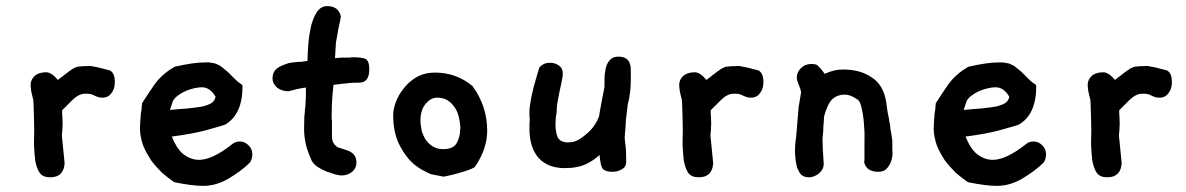

<svg xmlns="http://www.w3.org/2000/svg" viewBox="-20 -570 3874 627"><path d="M339 -340C350 -334 355 -321 355 -302C355 -288 352 -276 344 -266C337 -256 327 -251 314 -251C306 -251 299 -253 290 -257C282 -262 273 -264 263 -264C255 -264 248 -264 240 -260C232 -257 223 -250 213 -240L183 -210V-196C184 -192 184 -187 184 -181C184 -173 185 -165 184 -156C184 -148 183 -138 182 -128L191 -37C189 -7 174 9 144 9C129 9 118 5 110 -5C103 -15 98 -29 95 -46C93 -64 91 -84 91 -107C92 -131 92 -156 91 -184C90 -226 89 -247 88 -247V-246C86 -256 84 -264 82 -272C81 -280 80 -287 80 -293C80 -305 85 -314 93 -322C102 -330 115 -334 131 -334C142 -334 155 -326 169 -309C185 -321 196 -330 204 -336C213 -342 219 -347 225 -349C231 -352 237 -353 242 -353C248 -354 255 -354 263 -354C271 -355 277 -355 283 -353C290 -352 297 -351 304 -349Z M797 -40C776 -19 752 -2 725 14C699 29 672 37 644 37C620 37 588 33 549 25C536 16 523 6 509 -6C496 -19 484 -32 473 -47C463 -63 454 -78 447 -96C441 -114 437 -133 437 -151C437 -157 438 -163 438 -172C439 -182 439 -190 440 -199C442 -209 443 -217 443 -223C444 -230 444 -233 444 -233C458 -255 471 -275 486 -296C502 -318 523 -336 550 -352C594 -362 625 -366 644 -366C654 -366 663 -367 670 -365C678 -364 684 -363 691 -359C699 -356 705 -351 712 -345C720 -339 728 -332 737 -322C748 -311 756 -303 762 -299C769 -295 772 -292 772 -288C772 -227 753 -185 715 -163C699 -157 677 -152 650 -144C624 -137 587 -130 541 -124C551 -99 563 -80 578 -67C594 -55 611 -48 630 -48C659 -48 695 -65 738 -99C745 -105 753 -108 763 -108C774 -108 783 -104 791 -96C800 -88 804 -78 804 -66C804 -58 802 -49 797 -40ZM684 -254C672 -275 657 -285 639 -285C632 -285 624 -284 615 -282C607 -280 599 -278 589 -274C580 -270 572 -266 564 -260C556 -255 550 -249 545 -241L535 -211C558 -213 578 -215 595 -216C613 -218 628 -220 640 -222C653 -225 663 -229 670 -233C678 -238 682 -245 684 -254Z M1175 -377C1183 -371 1186 -360 1186 -344C1186 -315 1175 -300 1153 -300H1149C1139 -300 1128 -300 1114 -298C1101 -297 1086 -295 1069 -293C1068 -283 1067 -269 1065 -251C1064 -233 1063 -212 1063 -187V-181C1064 -179 1064 -177 1064 -174V-128C1064 -118 1065 -110 1069 -103C1073 -97 1078 -92 1083 -89L1111 -80C1133 -73 1144 -60 1144 -40C1144 -29 1141 -19 1131 -10C1122 -2 1110 3 1096 3C1092 3 1086 2 1076 0C1066 -3 1057 -6 1046 -10C1036 -14 1027 -19 1017 -25C1008 -31 1002 -38 998 -45C991 -61 985 -76 980 -93C976 -111 973 -129 973 -147C973 -168 974 -183 974 -191C975 -200 976 -208 976 -214C977 -221 978 -229 978 -238C979 -248 979 -263 979 -284C967 -283 948 -279 923 -272C909 -272 897 -275 886 -283C876 -291 870 -302 870 -314C870 -324 872 -332 878 -340C884 -348 896 -355 914 -361C920 -363 925 -365 930 -365C936 -366 940 -367 945 -367C951 -368 956 -368 962 -368C968 -369 976 -370 984 -371C985 -388 985 -406 987 -427C989 -449 992 -468 996 -486C1001 -504 1007 -519 1015 -531C1024 -544 1035 -550 1049 -550C1073 -550 1088 -539 1093 -517C1093 -517 1093 -513 1091 -504C1089 -496 1087 -486 1085 -476C1083 -466 1082 -457 1080 -447C1078 -438 1077 -432 1077 -429L1074 -380C1079 -381 1083 -381 1087 -381C1091 -382 1096 -382 1100 -382H1109H1122C1126 -383 1130 -383 1133 -383C1153 -383 1167 -381 1175 -377Z M1531 -25C1523 -19 1509 -14 1489 -8C1470 -2 1450 3 1429 7L1388 -1C1382 -3 1373 -8 1359 -15C1345 -23 1331 -33 1317 -48C1303 -64 1291 -82 1280 -106C1270 -130 1264 -159 1264 -193C1264 -205 1266 -219 1272 -235C1278 -252 1287 -267 1298 -281C1310 -296 1323 -308 1340 -318C1358 -328 1378 -333 1400 -333C1446 -333 1487 -319 1523 -289C1555 -245 1571 -197 1571 -143C1571 -104 1558 -65 1531 -25ZM1482 -167C1479 -193 1472 -213 1458 -228C1445 -244 1428 -251 1408 -251C1395 -251 1383 -246 1371 -232C1359 -219 1353 -200 1353 -175C1353 -165 1355 -156 1357 -144C1360 -133 1364 -124 1370 -114C1376 -105 1384 -98 1393 -92C1403 -86 1414 -83 1427 -83C1449 -83 1463 -89 1471 -102C1479 -116 1483 -132 1483 -151C1483 -154 1484 -156 1483 -158C1483 -161 1482 -164 1482 -167Z M2038 -359C2040 -351 2040 -343 2040 -335V-312C2040 -282 2037 -254 2030 -229C2028 -213 2026 -196 2024 -178C2023 -160 2022 -142 2020 -122C2020 -121 2020 -115 2022 -101C2024 -88 2025 -69 2025 -43C2025 -32 2022 -24 2012 -18C2003 -12 1992 -9 1980 -9C1966 -9 1955 -12 1949 -18C1943 -25 1940 -40 1938 -64C1927 -54 1916 -46 1905 -40C1895 -34 1885 -30 1875 -27C1865 -25 1857 -23 1848 -22C1840 -22 1832 -21 1824 -21C1786 -21 1758 -33 1738 -55C1719 -78 1709 -109 1709 -149V-163C1709 -169 1710 -175 1710 -181C1710 -183 1709 -186 1709 -190V-212C1710 -220 1711 -230 1713 -241C1715 -253 1718 -266 1722 -283C1727 -301 1733 -323 1741 -349C1750 -360 1762 -365 1776 -365C1788 -365 1797 -362 1805 -356C1814 -350 1818 -341 1818 -328C1818 -325 1817 -318 1815 -308C1813 -298 1811 -287 1808 -275C1806 -263 1803 -251 1801 -239C1799 -227 1798 -218 1798 -211V-206C1797 -199 1796 -193 1795 -185C1795 -178 1794 -171 1794 -165C1794 -148 1796 -134 1801 -122C1807 -111 1818 -105 1834 -105C1846 -105 1858 -107 1868 -113C1879 -119 1888 -126 1897 -134C1907 -143 1915 -151 1921 -161C1928 -171 1933 -181 1936 -189C1940 -214 1946 -246 1954 -286V-296C1954 -308 1954 -319 1955 -329C1957 -340 1958 -349 1961 -357C1965 -366 1969 -372 1975 -377C1981 -383 1990 -385 2000 -385C2020 -385 2033 -377 2038 -359Z M2457 -340C2468 -334 2473 -321 2473 -302C2473 -288 2470 -276 2462 -266C2455 -256 2445 -251 2432 -251C2424 -251 2417 -253 2408 -257C2400 -262 2391 -264 2381 -264C2373 -264 2366 -264 2358 -260C2350 -257 2341 -250 2331 -240L2301 -210V-196C2302 -192 2302 -187 2302 -181C2302 -173 2303 -165 2302 -156C2302 -148 2301 -138 2300 -128L2309 -37C2307 -7 2292 9 2262 9C2247 9 2236 5 2228 -5C2221 -15 2216 -29 2213 -46C2211 -64 2209 -84 2209 -107C2210 -131 2210 -156 2209 -184C2208 -226 2207 -247 2206 -247V-246C2204 -256 2202 -264 2200 -272C2199 -280 2198 -287 2198 -293C2198 -305 2203 -314 2211 -322C2220 -330 2233 -334 2249 -334C2260 -334 2273 -326 2287 -309C2303 -321 2314 -330 2322 -336C2331 -342 2337 -347 2343 -349C2349 -352 2355 -353 2360 -353C2366 -354 2373 -354 2381 -354C2389 -355 2395 -355 2401 -353C2408 -352 2415 -351 2422 -349Z M2894 -111V-103V-82C2895 -72 2895 -61 2892 -50C2890 -40 2885 -31 2878 -22C2872 -14 2862 -9 2848 -9C2822 -9 2807 -20 2802 -40C2803 -44 2803 -48 2803 -53V-70V-99C2803 -117 2804 -135 2802 -155C2801 -175 2799 -193 2795 -211C2792 -229 2787 -241 2780 -245C2765 -256 2751 -261 2739 -261C2723 -261 2711 -257 2699 -247C2688 -237 2679 -218 2671 -190C2671 -181 2670 -171 2669 -159C2669 -147 2668 -134 2666 -119C2666 -108 2667 -96 2667 -82C2668 -68 2669 -53 2670 -35C2670 -23 2665 -13 2655 -4C2645 4 2634 9 2621 9C2611 9 2603 6 2597 1C2591 -5 2588 -12 2584 -20C2581 -29 2580 -38 2578 -48C2577 -58 2576 -68 2576 -78C2576 -86 2577 -92 2577 -100L2580 -124L2588 -220L2596 -268C2595 -276 2592 -285 2588 -294C2584 -304 2582 -311 2582 -316C2582 -328 2586 -338 2595 -347C2605 -357 2616 -361 2629 -361C2639 -361 2646 -360 2650 -356C2655 -352 2663 -343 2673 -329C2687 -335 2697 -338 2705 -340C2713 -342 2723 -343 2733 -343C2768 -343 2798 -336 2824 -319C2851 -303 2868 -275 2874 -237C2876 -223 2877 -212 2879 -202C2881 -193 2883 -184 2884 -175C2886 -167 2887 -158 2888 -148C2890 -138 2892 -126 2894 -111Z M3389 -40C3368 -19 3344 -2 3317 14C3291 29 3264 37 3236 37C3212 37 3180 33 3141 25C3128 16 3115 6 3101 -6C3088 -19 3076 -32 3065 -47C3055 -63 3046 -78 3039 -96C3033 -114 3029 -133 3029 -151C3029 -157 3030 -163 3030 -172C3031 -182 3031 -190 3032 -199C3034 -209 3035 -217 3035 -223C3036 -230 3036 -233 3036 -233C3050 -255 3063 -275 3078 -296C3094 -318 3115 -336 3142 -352C3186 -362 3217 -366 3236 -366C3246 -366 3255 -367 3262 -365C3270 -364 3276 -363 3283 -359C3291 -356 3297 -351 3304 -345C3312 -339 3320 -332 3329 -322C3340 -311 3348 -303 3354 -299C3361 -295 3364 -292 3364 -288C3364 -227 3345 -185 3307 -163C3291 -157 3269 -152 3242 -144C3216 -137 3179 -130 3133 -124C3143 -99 3155 -80 3170 -67C3186 -55 3203 -48 3222 -48C3251 -48 3287 -65 3330 -99C3337 -105 3345 -108 3355 -108C3366 -108 3375 -104 3383 -96C3392 -88 3396 -78 3396 -66C3396 -58 3394 -49 3389 -40ZM3276 -254C3264 -275 3249 -285 3231 -285C3224 -285 3216 -284 3207 -282C3199 -280 3191 -278 3181 -274C3172 -270 3164 -266 3156 -260C3148 -255 3142 -249 3137 -241L3127 -211C3150 -213 3170 -215 3187 -216C3205 -218 3220 -220 3232 -222C3245 -225 3255 -229 3262 -233C3270 -238 3274 -245 3276 -254Z M3791 -340C3802 -334 3807 -321 3807 -302C3807 -288 3804 -276 3796 -266C3789 -256 3779 -251 3766 -251C3758 -251 3751 -253 3742 -257C3734 -262 3725 -264 3715 -264C3707 -264 3700 -264 3692 -260C3684 -257 3675 -250 3665 -240L3635 -210V-196C3636 -192 3636 -187 3636 -181C3636 -173 3637 -165 3636 -156C3636 -148 3635 -138 3634 -128L3643 -37C3641 -7 3626 9 3596 9C3581 9 3570 5 3562 -5C3555 -15 3550 -29 3547 -46C3545 -64 3543 -84 3543 -107C3544 -131 3544 -156 3543 -184C3542 -226 3541 -247 3540 -247V-246C3538 -256 3536 -264 3534 -272C3533 -280 3532 -287 3532 -293C3532 -305 3537 -314 3545 -322C3554 -330 3567 -334 3583 -334C3594 -334 3607 -326 3621 -309C3637 -321 3648 -330 3656 -336C3665 -342 3671 -347 3677 -349C3683 -352 3689 -353 3694 -353C3700 -354 3707 -354 3715 -354C3723 -355 3729 -355 3735 -353C3742 -352 3749 -351 3756 -349Z"/></svg>

Font: Gaegu
Style: Bold
Weight: 700
Designer: JIKJI
Foundry: JIKJI
Version: Version 1.00